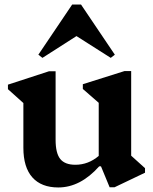

<svg xmlns="http://www.w3.org/2000/svg" viewBox="-20 -812 675 846"><path d="M237 14Q162 14 122.5 -30.5Q83 -75 83 -161V-358L15 -419V-439L196 -498H225V-196Q225 -137 245.5 -111.5Q266 -86 312 -86Q369 -86 415 -125V-359L345 -420V-441L529 -499H558V-126L619 -71V-51L485 13H463L425 -79H417Q334 14 237 14ZM167 -557 149 -571 298 -792H337L486 -571L468 -557L317 -653Z"/></svg>

Font: Platypi SemiBold
Style: Regular
Weight: 600
Designer: David Sargent
Foundry: Bolt Cutter Type
Version: Version 1.200; ttfautohint (v1.8.4.7-5d5b)